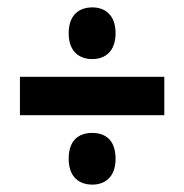

<svg xmlns="http://www.w3.org/2000/svg" viewBox="-20 -583 499 520"><path d="M230 -423C264 -423 293 -443 293 -493C293 -543 264 -563 230 -563C195 -563 166 -543 166 -493C166 -443 195 -423 230 -423ZM34 -375V-271H425V-375ZM230 -83C264 -83 293 -103 293 -153C293 -205 264 -223 230 -223C195 -223 166 -205 166 -153C166 -103 195 -83 230 -83Z"/></svg>

Font: Noto Sans Devanagari ExtraCondensed
Style: Bold
Weight: 700
Width: 2
Designer: Jelle Bosma - Monotype Design Team
Foundry: Monotype Imaging Inc.
Version: Version 2.004